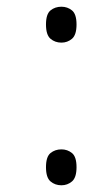

<svg xmlns="http://www.w3.org/2000/svg" viewBox="-20 -546 312 572"><path d="M163 -419Q144 -419 130.5 -430.5Q117 -442 117 -473Q117 -504 130.5 -515Q144 -526 163 -526Q181 -526 194.5 -515Q208 -504 208 -473Q208 -442 194.5 -430.5Q181 -419 163 -419ZM163 6Q144 6 130.5 -5.5Q117 -17 117 -48Q117 -79 130.5 -90Q144 -101 163 -101Q181 -101 194.5 -90Q208 -79 208 -48Q208 -17 194.5 -5.5Q181 6 163 6Z"/></svg>

Font: Noto Serif Gujarati Light
Style: Regular
Weight: 300
Version: Version 2.102